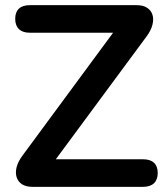

<svg xmlns="http://www.w3.org/2000/svg" viewBox="-20 -725 645 745"><path d="M106 0Q81 0 65.5 -10Q50 -20 44.5 -37.5Q39 -55 44.5 -76.5Q50 -98 67 -121L449 -639V-598H96Q68 -598 53.5 -612Q39 -626 39 -652Q39 -678 53.5 -691.5Q68 -705 96 -705H510Q535 -705 550.5 -695Q566 -685 571.5 -668Q577 -651 571.5 -629Q566 -607 549 -584L167 -67V-107H535Q563 -107 577.5 -93.5Q592 -80 592 -54Q592 -28 577.5 -14Q563 0 535 0Z"/></svg>

Font: Nunito ExtraLight
Style: Regular
Weight: 200
Designer: Vernon Adams
Foundry: Vernon Adams
Version: Version 3.602